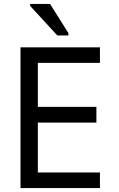

<svg xmlns="http://www.w3.org/2000/svg" viewBox="-20 -954 603 974"><path d="M84 0V-714H487V-635H172V-412H469V-332H172V-79H487V0ZM271 -774 133 -924V-934H234L327 -786V-774Z"/></svg>

Font: Noto Sans Mono SemiCondensed
Style: Regular
Weight: 400
Width: 4
Designer: Monotype Design Team
Foundry: Monotype Imaging Inc.
Version: Version 2.014